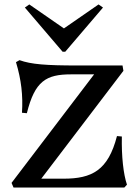

<svg xmlns="http://www.w3.org/2000/svg" viewBox="-20 -845 622 865"><path d="M41 0H540L552 -13C536 -60 527 -141 529 -230L507 -232C467 -77 394 -40 266 -40H166L536 -526L532 -550H329C189 -550 120 -555 68 -574L52 -565C76 -485 84 -415 79 -337L101 -335C137 -480 188 -510 300 -510H404L32 -21ZM92 -811 262 -612H274L444 -811L424 -825L268 -717L112 -825Z"/></svg>

Font: Basteleur Moonlight
Style: Regular
Weight: 300
Designer: Keussel
Foundry: Keussel Studio
Version: Version 1.300;Glyphs 3.2 (3192)